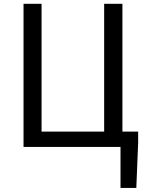

<svg xmlns="http://www.w3.org/2000/svg" viewBox="-20 -753 758 984"><path d="M597.6 210.1V0H100.6V-733.4H193V-78.6H513.8V-733.4H607.4V-78.6H688.1V-22.8L678.6 210.1Z"/></svg>

Font: Noto Sans TC
Style: Regular
Weight: 100
Designer: Ryoko NISHIZUKA 西塚涼子 (kana, bopomofo & ideographs); Paul D. Hunt (Latin, Greek & Cyrillic); Sandoll Communications 산돌커뮤니
Foundry: Adobe
Version: Version 2.004;hotconv 1.0.118;makeotfexe 2.5.65603